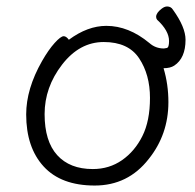

<svg xmlns="http://www.w3.org/2000/svg" viewBox="-20 -561 602 594"><path d="M273 13Q169 13 115 -46Q61 -105 61 -207Q61 -286 110 -372Q130 -407 149 -428Q168 -449 177 -449Q185 -449 193 -438Q251 -481 309 -481Q378 -481 442 -428Q461 -411 487 -411Q489 -411 496 -412.5Q503 -414 503 -434Q503 -466 466 -500Q463 -504 463 -509Q463 -521 480 -534Q489 -541 497 -541Q509 -541 515 -531Q554 -477 554 -438Q554 -381 519 -358Q507 -350 486 -350Q501 -300 501 -245Q501 -145 440 -69Q376 13 273 13ZM267 -38Q318 -38 357.5 -65.5Q397 -93 420.5 -140Q444 -187 444 -258Q444 -330 410.5 -380.5Q377 -431 301 -431Q226 -431 172 -361Q118 -291 118 -208Q118 -124 157 -81Q196 -38 267 -38Z"/></svg>

Font: LXGW WenKai TC Light
Style: Regular
Weight: 300
Designer: LXGW / Fontworks Inc.
Foundry: LXGW / Fontworks Inc.
Version: Version 1.330